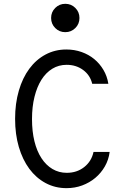

<svg xmlns="http://www.w3.org/2000/svg" viewBox="-20 -967 640 997"><path d="M465.6 -178Q455.2 -129.4 417.3 -99.5Q379.4 -69.6 326.6 -69.6Q286 -69.6 252.6 -89.3Q219.2 -109 195.3 -145.6Q171.4 -182.1 158.8 -233.5Q146.2 -284.9 146.2 -348.7Q146.2 -412.6 159.2 -464.5Q172.1 -516.4 195.4 -553.2Q218.7 -590 251.8 -610.2Q284.9 -630.4 326 -630.4Q375.4 -630.4 411.8 -603.5Q448.2 -576.6 458.8 -532H542.6Q536.6 -571 517.2 -603.9Q497.8 -636.8 469.2 -660.3Q440.6 -683.8 403.6 -696.9Q366.6 -710 324.4 -710Q265.7 -710 216.5 -683.8Q167.4 -657.6 132.3 -610.1Q97.1 -562.7 77.8 -496.3Q58.4 -429.8 58.4 -349.9Q58.4 -270 77.7 -204Q97.1 -138 132.2 -90.5Q167.4 -43 216.7 -16.5Q266.1 10 325.2 10Q368.8 10 406.8 -4.1Q444.8 -18.2 474.7 -43.2Q504.6 -68.2 524.4 -102.6Q544.2 -137 549.4 -178ZM245.4 -873.6Q245.4 -842.8 266.8 -821.4Q288.1 -800 319 -800Q349.8 -800 371.2 -821.4Q392.6 -842.7 392.6 -873.6Q392.6 -904.4 371.2 -925.8Q349.9 -947.2 319 -947.2Q288.2 -947.2 266.8 -925.8Q245.4 -904.5 245.4 -873.6Z"/></svg>

Font: CommitMonoV143 ExtLt
Style: Regular
Weight: 200
Monospace: yes
Designer: Eigil Nikolajsen
Foundry: Eigil Nikolajsen
Version: Version 1.143